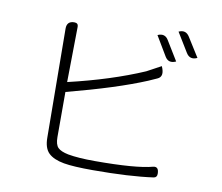

<svg xmlns="http://www.w3.org/2000/svg" viewBox="-85 -898 1170 1010"><g transform="rotate(10 500.0 -393.0)"><path d="M684 -751Q722 -768 742 -734L805 -631Q766 -613 746 -647L684 -751ZM790 -788Q827 -805 848 -771L912 -669Q874 -651 853 -685L790 -788ZM242 -741Q263 -741 263 -721L259 -425Q485 -478 659 -553L735 -594Q759 -541 723 -526L678 -506Q523 -441 259 -372V-131Q259 -91 275 -75Q291 -59 331 -51Q386 -41 474 -41Q694 -41 782 -65Q812 -72 812 -32Q812 -13 795 -10Q668 8 472 8Q368 8 317 -1Q261 -11 234 -37Q207 -63 207 -120L202 -701Q202 -741 242 -741Z"/></g></svg>

Font: Swei Half Moon CJK SC
Style: Light
Weight: 300
Version: Version 2.071